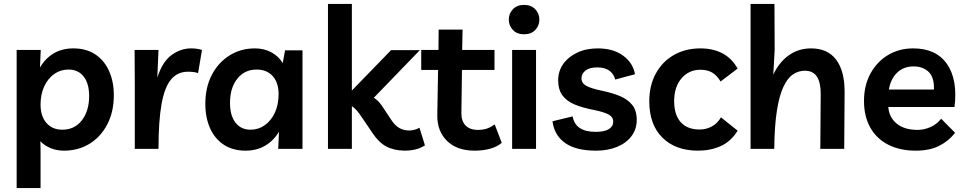

<svg xmlns="http://www.w3.org/2000/svg" viewBox="-20 -760 4932 980"><path d="M65 200V-505H188L184 -415Q211 -462 254 -487.5Q297 -513 354 -513Q421 -513 467 -482Q513 -451 537 -397Q561 -343 561 -274Q561 -190 528 -126Q495 -62 437.5 -26.5Q380 9 307 9Q269 9 238 -4Q207 -17 186 -39L187 0V200ZM298 -98Q361 -98 398 -146Q435 -194 435 -270Q435 -334 407 -369.5Q379 -405 330 -405Q289 -405 257 -382.5Q225 -360 206 -319.5Q187 -279 187 -226Q187 -167 217 -132.5Q247 -98 298 -98Z M991 -387Q971 -394 940 -394Q886 -394 853 -354.5Q820 -315 804.5 -228.5Q789 -142 789 0H668V-326L667 -505H789L783 -364Q809 -445 855.5 -479Q902 -513 955 -513Q971 -513 985 -511Q999 -509 1011 -505Z M1524 -503V0H1400L1404 -88Q1377 -42 1333.5 -16.5Q1290 9 1234 9Q1168 9 1122 -21.5Q1076 -52 1052 -106Q1028 -160 1028 -230Q1028 -314 1061 -377.5Q1094 -441 1151.5 -477Q1209 -513 1281 -513Q1329 -513 1366 -492.5Q1403 -472 1423 -438L1435 -503ZM1290 -405Q1228 -405 1191 -358Q1154 -311 1154 -235Q1154 -170 1182 -134Q1210 -98 1259 -98Q1299 -98 1331.5 -121Q1364 -144 1383 -185Q1402 -226 1402 -279Q1402 -338 1372 -371.5Q1342 -405 1290 -405Z M1654 0V-740H1776V-298L1976 -504H2123L1888 -261Q1911 -247 1928 -222L1980 -144Q2013 -94 2068 -94Q2096 -94 2121 -108L2149 -18Q2125 -3 2099.5 3Q2074 9 2045 9Q1989 8 1950.5 -13Q1912 -34 1880 -83L1827 -161Q1800 -203 1776 -218V0Z M2403 9Q2312 9 2261.5 -41Q2211 -91 2212 -172L2216 -403H2130V-505H2218L2219 -609H2341L2339 -505H2504V-403H2338L2335 -185Q2334 -144 2355.5 -120.5Q2377 -97 2420 -97Q2443 -97 2463 -103Q2483 -109 2505 -125L2541 -31Q2518 -11 2482 -1Q2446 9 2403 9Z M2716 -505V0H2594V-505ZM2655 -585Q2619 -585 2598 -607Q2577 -629 2577 -660Q2577 -691 2598 -713Q2619 -735 2655 -735Q2691 -735 2712 -713Q2733 -691 2733 -660Q2733 -629 2712 -607Q2691 -585 2655 -585Z M3023 9Q2919 9 2864 -30.5Q2809 -70 2800 -141L2903 -166Q2909 -128 2938 -107.5Q2967 -87 3021 -87Q3065 -87 3087.5 -101Q3110 -115 3110 -139Q3110 -163 3085.5 -176Q3061 -189 3010 -199Q2953 -210 2912.5 -227Q2872 -244 2850.5 -273.5Q2829 -303 2829 -351Q2829 -397 2855 -433.5Q2881 -470 2926.5 -491.5Q2972 -513 3031 -513Q3110 -513 3160.5 -476Q3211 -439 3221 -381L3120 -354Q3113 -383 3090 -399.5Q3067 -416 3028 -416Q2989 -416 2968.5 -400Q2948 -384 2948 -360Q2948 -336 2971.5 -322.5Q2995 -309 3052 -297Q3105 -286 3144.5 -269.5Q3184 -253 3207 -224.5Q3230 -196 3230 -148Q3230 -101 3203.5 -65.5Q3177 -30 3130 -10.5Q3083 9 3023 9Z M3543 9Q3428 9 3361 -57.5Q3294 -124 3294 -243Q3294 -323 3327 -384Q3360 -445 3419 -479Q3478 -513 3555 -513Q3619 -513 3667 -488Q3715 -463 3745 -410L3658 -344Q3639 -376 3614.5 -390Q3590 -404 3555 -404Q3496 -404 3458.5 -360Q3421 -316 3421 -244Q3421 -174 3454.5 -136.5Q3488 -99 3551 -99Q3584 -99 3612.5 -114Q3641 -129 3660 -161L3745 -93Q3711 -38 3659 -14.5Q3607 9 3543 9Z M3811 0V-740H3933L3934 -505L3927 -379Q3957 -443 4006.5 -478Q4056 -513 4120 -513Q4205 -513 4248.5 -454.5Q4292 -396 4291 -287L4289 0H4167L4169 -277Q4170 -336 4150.5 -367.5Q4131 -399 4088 -399Q4055 -399 4027 -380Q3999 -361 3978 -315.5Q3957 -270 3945 -192.5Q3933 -115 3932 0Z M4655 9Q4573 9 4513.5 -21.5Q4454 -52 4422 -109Q4390 -166 4390 -245Q4390 -324 4423 -384.5Q4456 -445 4512.5 -479Q4569 -513 4641 -513Q4758 -513 4813.5 -433.5Q4869 -354 4852 -214H4514Q4518 -161 4557 -129Q4596 -97 4664 -97Q4696 -97 4728.5 -111Q4761 -125 4784 -154L4855 -82Q4821 -39 4772.5 -15Q4724 9 4655 9ZM4643 -421Q4592 -421 4559 -389Q4526 -357 4517 -303H4747Q4749 -365 4720 -393Q4691 -421 4643 -421Z"/></svg>

Font: Livvic SemiBold
Style: Regular
Weight: 600
Designer: Jacques Le Bailly, Baron von Fonthausen
Version: Version 1.001; ttfautohint (v1.8.2)